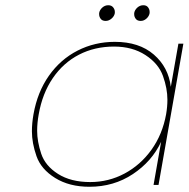

<svg xmlns="http://www.w3.org/2000/svg" viewBox="-20 -707 721 734"><path d="M384 -627Q371 -627 365 -635Q359 -643 359 -652Q359 -654 359 -657Q361 -669 371 -678Q381 -687 394 -687Q406 -687 412.5 -679Q419 -671 419 -662Q419 -660 419 -657Q417 -645 406.5 -636Q396 -627 384 -627ZM518 -627Q505 -627 499 -635Q493 -643 493 -652Q493 -654 493 -657Q495 -669 505 -678Q515 -687 528 -687Q540 -687 546 -679Q552 -671 552 -662Q552 -660 552 -657Q550 -645 540 -636Q530 -627 518 -627ZM108 -270Q123 -355 167 -417.5Q211 -480 276.5 -513.5Q342 -547 419 -547Q512 -547 568 -498.5Q624 -450 633 -375L662 -540H681L586 0H567L596 -165Q561 -90 488 -41.5Q415 7 322 7Q245 7 191 -26.5Q137 -60 119.5 -110Q102 -160 102 -205Q102 -236 108 -270ZM615 -270Q620 -299 620 -326Q620 -369 603 -416.5Q586 -464 536 -496.5Q486 -529 416 -529Q342 -529 282 -498Q222 -467 182 -408.5Q142 -350 128 -270Q122 -237 122 -207Q122 -166 137.5 -119.5Q153 -73 202 -42Q251 -11 325 -11Q395 -11 456 -43.5Q517 -76 559 -134.5Q601 -193 615 -270Z"/></svg>

Font: Fz Poppins Thin
Style: Italic
Weight: 100
Italic angle: -10°
Designer: Ninad Kale (Devanagari), Jonny Pinhorn (Latin)
Foundry: Indian Type Foundry
Version: Vit hóa bi Vntype.Com & FontZin.Com